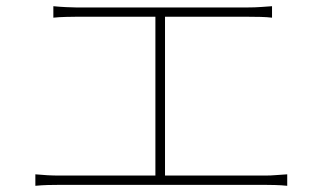

<svg xmlns="http://www.w3.org/2000/svg" viewBox="-20 -659 1040 619"><path d="M152 -639Q172 -637 193.5 -636Q215 -635 225 -635H779Q802 -635 822 -636.5Q842 -638 857 -639V-602Q841 -604 820.5 -604.5Q800 -605 779 -605H225Q216 -605 193 -604.5Q170 -604 152 -602ZM481 -81V-616H512V-81ZM94 -97Q114 -95 133.5 -94Q153 -93 172 -93H834Q853 -93 870 -94.5Q887 -96 906 -97V-60Q887 -62 866.5 -62.5Q846 -63 834 -63H172Q153 -63 134 -62.5Q115 -62 94 -60Z"/></svg>

Font: Noto Sans KR Thin
Style: Regular
Weight: 100
Designer: Ryoko NISHIZUKA 西塚涼子 (kana, bopomofo & ideographs); Paul D. Hunt (Latin, Greek & Cyrillic); Sandoll Communications 산돌커뮤니
Foundry: Adobe
Version: Version 2.004-H2;hotconv 1.0.118;makeotfexe 2.5.65603